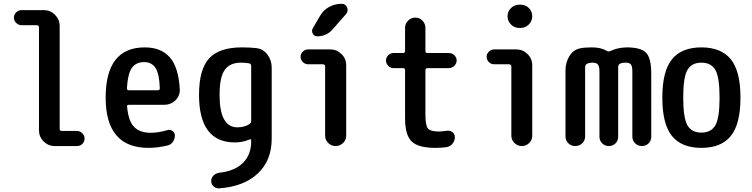

<svg xmlns="http://www.w3.org/2000/svg" viewBox="-20 -785 4040 1032"><path d="M95.7 -649.4Q80.1 -649.4 67.4 -661.6Q54.7 -673.8 54.7 -689.9Q54.7 -706.1 66.9 -718.3Q79.1 -730.5 95.7 -730.5H215.8Q251 -730.5 275.9 -705.1Q300.8 -679.7 300.8 -644.5V-91.8Q300.8 -81.1 311.5 -81.1H394.5Q410.2 -81.1 422.4 -68.8Q434.6 -56.6 434.6 -40Q434.6 -24.4 423.3 -12.2Q412.1 0 394.5 0H274.4Q239.3 0 214.4 -24.9Q189.5 -49.8 189.5 -85V-637.7Q189.5 -648.4 177.7 -649.4Z M754.9 -451.2Q710.9 -451.2 689 -420.4Q667 -389.6 662.1 -310.5Q662.1 -299.8 672.9 -299.8H828.1Q838.9 -299.8 838.9 -310.5Q836.9 -386.7 816.4 -418.9Q795.9 -451.2 754.9 -451.2ZM778.3 9.8Q547.9 9.8 547.9 -260.3Q547.9 -530.3 757.8 -530.3Q845.7 -530.3 892.6 -477.1Q939.5 -423.8 946.3 -306.6Q948.2 -270.5 923.3 -246.1Q898.4 -221.7 861.3 -221.7H672.9Q661.1 -221.7 663.1 -211.9Q669.9 -134.8 700.7 -103Q731.4 -71.3 790 -71.3Q832 -71.3 880.9 -85.9Q894.5 -89.8 907.2 -81.1Q919.9 -72.3 919.9 -56.6Q919.9 -38.1 909.2 -22.5Q898.4 -6.8 879.9 -2.9Q827.1 9.8 778.3 9.8Z M1275.4 -448.2Q1215.8 -448.2 1188 -409.2Q1160.2 -370.1 1160.2 -275.4Q1160.2 -101.6 1254.9 -100.6Q1293.9 -100.6 1321.3 -118.2Q1330.1 -124 1330.1 -134.8V-430.7Q1330.1 -441.4 1320.3 -444.3Q1300.8 -448.2 1275.4 -448.2ZM1242.2 -19.5Q1049.8 -19.5 1049.8 -275.4Q1049.8 -412.1 1104 -471.2Q1158.2 -530.3 1280.3 -530.3Q1326.2 -530.3 1357.4 -526.4Q1394.5 -522.5 1417.5 -491.7Q1440.4 -460.9 1440.4 -421.9V-40Q1440.4 77.1 1365.7 147.5Q1291 217.8 1157.2 227.5Q1140.6 228.5 1127.9 216.8Q1115.2 205.1 1115.2 188Q1115.2 170.9 1127.4 158.7Q1139.6 146.5 1157.2 143.6Q1241.2 134.8 1285.6 90.8Q1330.1 46.9 1330.1 -25.4V-29.3Q1330.1 -39.1 1320.3 -35.2Q1285.2 -19.5 1242.2 -19.5Z M1635.7 -439.5Q1620.1 -439.5 1607.9 -451.2Q1595.7 -462.9 1595.7 -480.5Q1595.7 -496.1 1607.9 -507.8Q1620.1 -519.5 1635.7 -519.5H1754.9Q1790 -519.5 1815.4 -494.6Q1840.8 -469.7 1840.8 -434.6V-55.7Q1840.8 -32.2 1823.7 -16.1Q1806.6 0 1783.7 0Q1760.7 0 1744.1 -16.6Q1727.5 -33.2 1727.5 -55.7V-427.7Q1727.5 -438.5 1716.8 -439.5ZM1815.4 -764.6Q1837.9 -764.6 1845.7 -745.1Q1853.5 -725.6 1839.8 -709L1767.6 -627Q1735.4 -589.8 1684.6 -589.8Q1668.9 -589.8 1661.1 -604.5Q1653.3 -619.1 1661.1 -632.8L1701.2 -701.2Q1718.8 -731.4 1749.5 -748Q1780.3 -764.6 1815.4 -764.6Z M2094.7 -418.9Q2079.1 -418.9 2066.9 -431.2Q2054.7 -443.4 2054.7 -460Q2054.7 -475.6 2066.4 -487.8Q2078.1 -500 2094.7 -500H2146.5Q2157.2 -500 2157.2 -510.7V-634.8Q2157.2 -658.2 2173.8 -674.3Q2190.4 -690.4 2212.4 -690.4Q2234.4 -690.4 2250.5 -674.3Q2266.6 -658.2 2266.6 -634.8V-510.7Q2266.6 -500 2278.3 -500H2393.6Q2410.2 -500 2422.4 -487.8Q2434.6 -475.6 2434.6 -460Q2434.6 -444.3 2422.4 -431.6Q2410.2 -418.9 2393.6 -418.9H2278.3Q2267.6 -418.9 2266.6 -408.2V-169.9Q2266.6 -111.3 2279.8 -94.7Q2293 -78.1 2339.8 -78.1Q2352.5 -78.1 2380.9 -82Q2397.5 -85 2411.1 -75.2Q2424.8 -65.4 2424.8 -47.9Q2424.8 -28.3 2412.1 -12.7Q2399.4 2.9 2379.9 5.9Q2354.5 9.8 2320.3 9.8Q2228.5 9.8 2192.9 -24.4Q2157.2 -58.6 2157.2 -150.4V-408.2Q2157.2 -418.9 2146.5 -418.9Z M2635.7 -439.5Q2620.1 -439.5 2607.9 -451.2Q2595.7 -462.9 2595.7 -480.5Q2595.7 -496.1 2607.9 -507.8Q2620.1 -519.5 2635.7 -519.5H2754.9Q2790 -519.5 2815.4 -494.6Q2840.8 -469.7 2840.8 -434.6V-55.7Q2840.8 -32.2 2824.2 -16.1Q2807.6 0 2784.7 0Q2761.7 0 2745.1 -16.6Q2728.5 -33.2 2728.5 -55.7V-427.7Q2728.5 -438.5 2716.8 -439.5ZM2778.3 -759.8Q2804.7 -759.8 2822.8 -741.7Q2840.8 -723.6 2840.8 -697.8Q2840.8 -671.9 2822.3 -653.3Q2803.7 -634.8 2778.3 -634.8H2771.5Q2745.1 -634.8 2726.6 -653.3Q2708 -671.9 2708 -697.8Q2708 -723.6 2726.6 -741.7Q2745.1 -759.8 2771.5 -759.8Z M3019.5 -51.8V-407.2Q3019.5 -449.2 3040.5 -483.4Q3061.5 -517.6 3098.6 -525.4Q3122.1 -530.3 3161.1 -530.3Q3210.9 -530.3 3241.2 -511.7Q3250 -505.9 3260.7 -510.7Q3298.8 -529.3 3348.6 -530.3Q3424.8 -530.3 3452.6 -501.5Q3480.5 -472.7 3480.5 -389.6V-49.8Q3480.5 -28.3 3465.8 -14.2Q3451.2 0 3430.2 0Q3409.2 0 3394 -14.6Q3378.9 -29.3 3378.9 -49.8V-400.4Q3378.9 -428.7 3371.1 -438.5Q3363.3 -448.2 3342.8 -448.2Q3321.3 -448.2 3310.5 -441.4Q3302.7 -436.5 3302.7 -422.9V-49.8Q3302.7 -28.3 3288.1 -14.2Q3273.4 0 3252.4 0Q3231.4 0 3216.8 -14.6Q3202.1 -29.3 3202.1 -49.8V-400.4Q3202.1 -427.7 3193.8 -438Q3185.5 -448.2 3165 -448.2Q3145.5 -448.2 3133.8 -441.4Q3125 -435.5 3125 -422.9V-51.8Q3125 -29.3 3109.4 -14.6Q3093.8 0 3071.8 0Q3049.8 0 3034.7 -15.1Q3019.5 -30.3 3019.5 -51.8Z M3825.2 -408.7Q3802.7 -448.2 3750 -448.2Q3697.3 -448.2 3674.8 -408.7Q3652.3 -369.1 3652.3 -260.3Q3652.3 -151.4 3674.8 -111.8Q3697.3 -72.3 3750 -72.3Q3802.7 -72.3 3825.2 -111.8Q3847.7 -151.4 3847.7 -260.3Q3847.7 -369.1 3825.2 -408.7ZM3908.2 -54.2Q3856.4 9.8 3750 9.8Q3643.6 9.8 3591.8 -54.2Q3540 -118.2 3540 -260.3Q3540 -402.3 3591.8 -466.3Q3643.6 -530.3 3750 -530.3Q3856.4 -530.3 3908.2 -466.3Q3960 -402.3 3960 -260.3Q3960 -118.2 3908.2 -54.2Z"/></svg>

Font: Rounded-X Mgen+ 1mn medium
Style: Regular
Weight: 500
Designer: [Source Han Sans]
Ryoko NISHIZUKA  (kana & ideographs); Paul D. Hunt (Latin, Greek & Cyrillic); Wenlong ZHANG  (bopomofo
Version: Version 1.059.20150602